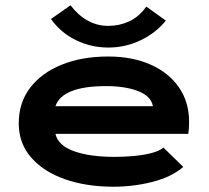

<svg xmlns="http://www.w3.org/2000/svg" viewBox="-20 -696 790 727"><path d="M409 11Q308 11 227 -17Q146 -45 98.5 -99Q51 -153 51 -229Q51 -307 94 -363.5Q137 -420 213.5 -451Q290 -482 390 -482Q482 -482 551 -451Q620 -420 658 -364.5Q696 -309 696 -235Q696 -210 693 -189H190Q200 -145 260 -123.5Q320 -102 414 -102Q447 -102 483 -105Q519 -108 550 -115.5Q581 -123 599 -137L674 -64Q630 -26 558 -7.5Q486 11 409 11ZM190 -294H559Q552 -332 503 -351Q454 -370 382 -370Q216 -370 190 -294ZM534 -671 608 -618Q570 -571 512.5 -543.5Q455 -516 390 -516Q325 -516 267.5 -544Q210 -572 173 -624L247 -676Q276 -638 312 -618Q348 -598 390 -598Q432 -598 469 -615Q506 -632 534 -671Z"/></svg>

Font: Inconsolata ExtraExpanded Black
Style: Regular
Weight: 900
Width: 8
Monospace: yes
Designer: Raph Levien, Cyreal, Brenton Simpson
Foundry: Raph Levien, Cyreal, Google
Version: Version 3.001; ttfautohint (v1.8.2.53-6de2)